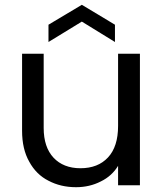

<svg xmlns="http://www.w3.org/2000/svg" viewBox="-20 -772 680 800"><path d="M472 -548C472 -548 472 -247 472 -247C472 -247 472 -247 472 -247C472 -190 458 -146 430 -116C402 -86 364 -71 315 -71C315 -71 315 -71 315 -71C268 -71 230 -86 203 -115C176 -144 162 -185 162 -239C162 -239 162 -548 162 -548C162 -548 72 -548 72 -548C72 -548 72 -227 72 -227C72 -227 72 -227 72 -227C72 -176 82 -133 102 -98C121 -63 148 -36 182 -19C216 -1 254 8 297 8C297 8 297 8 297 8C334 8 369 0 400 -16C431 -31 455 -53 472 -81C472 -81 472 0 472 0C472 0 563 0 563 0C563 0 563 -548 563 -548C563 -548 472 -548 472 -548ZM459 -597C459 -597 459 -669 459 -669C459 -669 321 -752 321 -752C321 -752 182 -669 182 -669C182 -669 182 -597 182 -597C182 -597 321 -682 321 -682C321 -682 459 -597 459 -597Z"/></svg>

Font: Girnar Poppins
Style: Regular
Weight: 500
Designer: Ninad Kale (Devanagari), Jonny Pinhorn (Latin)
Foundry: Indian Type Foundry
Version: ""